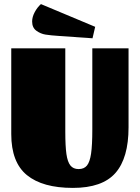

<svg xmlns="http://www.w3.org/2000/svg" viewBox="-20 -896 683 938"><path d="M35 0ZM336 22Q188 22 111.5 -40.5Q35 -103 35 -241V-660H299V-252Q299 -182 304.5 -143.5Q310 -105 324 -87.5Q338 -70 364 -70Q391 -70 405 -87.5Q419 -105 425 -146Q431 -187 431 -263V-660H608V-274Q608 -124 544 -51Q480 22 336 22ZM273 -720Q227 -723 202.5 -727Q178 -731 157.5 -746Q137 -761 137 -791Q137 -813 149.5 -836.5Q162 -860 180 -876L445 -765L432 -709Z"/></svg>

Font: Sansita Black
Style: Regular
Weight: 900
Designer: Pablo Cosgaya
Foundry: Omnibus-Type
Version: Version 1.006; ttfautohint (v1.5)